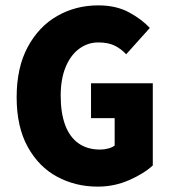

<svg xmlns="http://www.w3.org/2000/svg" viewBox="-20 -683 640 715"><path d="M344 12Q261 12 192.5 -25Q124 -62 83 -136.5Q42 -211 42 -321Q42 -431 83 -507.5Q124 -584 193 -623.5Q262 -663 346 -663Q412 -663 459.5 -637.5Q507 -612 538 -579L450 -481Q430 -502 406 -513.5Q382 -525 346 -525Q307 -525 275 -501.5Q243 -478 224.5 -433.5Q206 -389 206 -327Q206 -263 222.5 -218Q239 -173 272 -149.5Q305 -126 353 -126Q368 -126 383 -130Q398 -134 407 -141V-243H319V-373H549V-67Q517 -37 461.5 -12.5Q406 12 344 12Z"/></svg>

Font: Source Code Pro ExtraBold
Style: Regular
Weight: 800
Monospace: yes
Designer: Paul D. Hunt, Teo Tuominen
Foundry: Adobe Systems Incorporated
Version: Version 1.018;hotconv 1.0.116;makeotfexe 2.5.65601